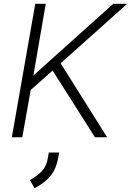

<svg xmlns="http://www.w3.org/2000/svg" viewBox="-20 -720 687 1007"><path d="M298 -388 542 0H478L256 -350L141 -248L97 0H42L165 -700H220L155 -324L574 -700H647ZM137 224 151 216Q186 195 205.5 170.5Q225 146 231 109L236 80H290L285 109Q276 160 250.5 195.5Q225 231 177 258L161 267Z"/></svg>

Font: Bai Jamjuree Light
Style: Italic
Weight: 300
Italic angle: -10°
Version: Version 1.000; ttfautohint (v1.6)